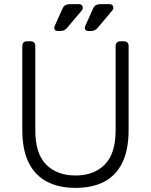

<svg xmlns="http://www.w3.org/2000/svg" viewBox="-20 -900 731 930"><path d="M346 10Q265 10 207.5 -20Q150 -50 119 -112Q88 -174 88 -271V-677Q88 -688 94 -694Q100 -700 110 -700H128Q139 -700 145 -694Q151 -688 151 -677V-268Q151 -156 203.5 -103Q256 -50 346 -50Q435 -50 487.5 -103Q540 -156 540 -268V-677Q540 -688 546.5 -694Q553 -700 563 -700H581Q591 -700 597 -694Q603 -688 603 -677V-271Q603 -174 572.5 -112Q542 -50 485 -20Q428 10 346 10ZM407 -750Q391 -750 391 -766Q391 -770 393 -774Q395 -778 396 -781L432 -861Q441 -880 469 -880H509Q529 -880 529 -861Q529 -854 523 -848L452 -764Q440 -750 422 -750ZM259 -750Q243 -750 243 -766Q243 -770 245 -774Q247 -778 248 -781L284 -861Q293 -880 321 -880H361Q381 -880 381 -861Q381 -854 375 -848L304 -764Q292 -750 274 -750Z"/></svg>

Font: Rubik Light Light
Style: Regular
Weight: 300
Version: Version 2.101